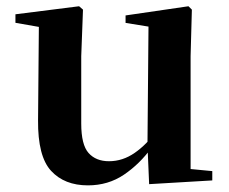

<svg xmlns="http://www.w3.org/2000/svg" viewBox="-20 -565 718 602"><path d="M255.7 16.2Q182.1 16.2 140.2 -29.3Q98.3 -74.7 99.3 -187.9L102 -497.7L132 -475.4L28.4 -493.5V-520.2L228 -545.4L240.2 -534.8L234.7 -388.7V-177.8Q234.7 -111 257.7 -85.3Q280.7 -59.5 321.8 -59.5Q364.7 -59.5 402.5 -85.8Q440.3 -112.1 469.6 -153.8L503.2 -103H456Q418.4 -51 368.8 -17.4Q319.2 16.2 255.7 16.2ZM447.6 12.4 442.4 -109.4V-111.9L445.6 -481.6L373.7 -493.2V-516.6L570.9 -545.4L581.6 -534.8L577.6 -388.7V-35L645.6 -28.5V0.7Z"/></svg>

Font: Noto Serif SC ExtraLight
Style: Regular
Weight: 200
Designer: Ryoko NISHIZUKA 西塚涼子 (kana & ideographs); Frank Grießhammer (Latin, Greek & Cyrillic); Wenlong ZHANG 张文龙 (bopomofo); San
Foundry: Adobe
Version: Version 2.002-H1;hotconv 1.1.0;makeotfexe 2.6.0